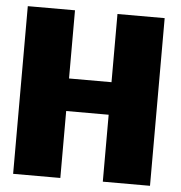

<svg xmlns="http://www.w3.org/2000/svg" viewBox="-50 -723 726 770"><g transform="rotate(5 313.0 -337.5)"><path d="M31 0H221V-269.5H392V0H582V-675H392V-400.5H221V-675H31Z"/></g></svg>

Font: Anybody SemiCondensed ExtraBold
Style: Regular
Weight: 800
Width: 4
Version: Version 1.113;gftools[0.9.25]